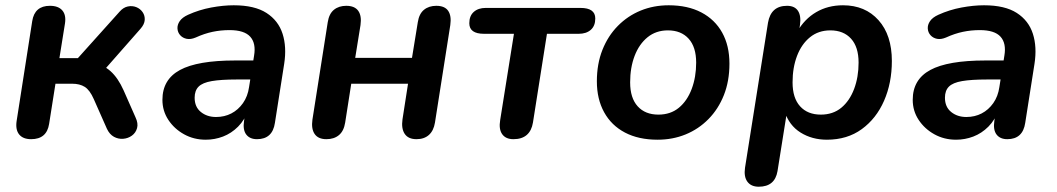

<svg xmlns="http://www.w3.org/2000/svg" viewBox="-20 -519 4001 727"><path d="M98 8Q67 8 52.5 -10Q38 -28 43 -61L102 -439Q111 -497 169 -497Q201 -497 216 -479.5Q231 -462 226 -430L205 -299H275L433 -475Q447 -491 464 -494.5Q481 -498 496 -492Q511 -486 520 -473Q529 -460 528 -443.5Q527 -427 512 -410L366 -244L333 -279Q370 -275 398.5 -249.5Q427 -224 448 -177L493 -75Q504 -52 499 -34Q494 -16 479.5 -5.5Q465 5 446.5 6.5Q428 8 411.5 -1Q395 -10 385 -31L335 -144Q320 -178 301 -190Q282 -202 253 -202H190L166 -50Q157 8 98 8Z M759 10Q714 10 677 -10.5Q640 -31 617.5 -65Q595 -99 595 -141Q595 -218 661.5 -254Q728 -290 870 -290H950L939 -218H876Q817 -218 782 -212Q747 -206 732 -191Q717 -176 717 -149Q717 -114 740.5 -95Q764 -76 798 -76Q830 -76 856 -89.5Q882 -103 900 -128.5Q918 -154 923 -189L942 -308Q950 -355 927.5 -380Q905 -405 849 -405Q816 -405 785 -398.5Q754 -392 721 -377Q702 -369 687 -372Q672 -375 662.5 -385.5Q653 -396 652 -410.5Q651 -425 660.5 -439Q670 -453 692 -463Q734 -482 779.5 -490.5Q825 -499 865 -499Q944 -499 989 -470Q1034 -441 1050 -391Q1066 -341 1056 -277L1021 -54Q1012 8 953 8Q926 8 912.5 -9.5Q899 -27 904 -61L914 -124L921 -104Q907 -65 881.5 -39.5Q856 -14 824.5 -2Q793 10 759 10Z M1216 8Q1185 8 1171.5 -11.5Q1158 -31 1163 -66L1221 -435Q1226 -467 1244.5 -482Q1263 -497 1291 -497Q1323 -497 1336.5 -478Q1350 -459 1345 -424L1325 -300H1540L1562 -435Q1567 -467 1585.5 -482Q1604 -497 1632 -497Q1664 -497 1677 -478Q1690 -459 1685 -424L1627 -55Q1622 -24 1604 -8Q1586 8 1557 8Q1526 8 1512.5 -12Q1499 -32 1504 -67L1525 -202H1310L1287 -55Q1282 -23 1263.5 -7.5Q1245 8 1216 8Z M1924 8Q1895 8 1881.5 -11Q1868 -30 1874 -65L1926 -391H1813Q1757 -391 1757 -431Q1757 -459 1774 -474Q1791 -489 1819 -489H2178Q2234 -489 2234 -449Q2234 -421 2217 -406Q2200 -391 2171 -391H2051L1998 -55Q1993 -24 1974.5 -8Q1956 8 1924 8Z M2470 10Q2398 10 2346.5 -17Q2295 -44 2267.5 -94Q2240 -144 2240 -211Q2240 -277 2261 -330Q2282 -383 2319.5 -421Q2357 -459 2406 -479Q2455 -499 2512 -499Q2584 -499 2635.5 -472Q2687 -445 2714.5 -395.5Q2742 -346 2742 -278Q2742 -212 2721 -159Q2700 -106 2662.5 -68Q2625 -30 2576 -10Q2527 10 2470 10ZM2473 -85Q2519 -85 2550.5 -111Q2582 -137 2599 -182Q2616 -227 2616 -282Q2616 -341 2587.5 -372.5Q2559 -404 2509 -404Q2464 -404 2432 -378Q2400 -352 2383 -307.5Q2366 -263 2366 -207Q2366 -148 2394.5 -116.5Q2423 -85 2473 -85Z M2853 188Q2824 188 2810 169Q2796 150 2801 116L2888 -433Q2899 -497 2960 -497Q2989 -497 3001.5 -478Q3014 -459 3009 -424L3000 -368L2998 -398Q3026 -447 3070.5 -473Q3115 -499 3172 -499Q3256 -499 3306.5 -442.5Q3357 -386 3357 -288Q3357 -205 3327.5 -137.5Q3298 -70 3243 -30Q3188 10 3111 10Q3055 10 3011.5 -17Q2968 -44 2951 -97H2960L2924 129Q2914 188 2853 188ZM3088 -85Q3134 -85 3165.5 -111Q3197 -137 3214 -182Q3231 -227 3231 -282Q3231 -341 3202.5 -372.5Q3174 -404 3124 -404Q3079 -404 3047 -378Q3015 -352 2998 -307.5Q2981 -263 2981 -207Q2981 -148 3009.5 -116.5Q3038 -85 3088 -85Z M3600 10Q3555 10 3518 -10.5Q3481 -31 3458.5 -65Q3436 -99 3436 -141Q3436 -218 3502.5 -254Q3569 -290 3711 -290H3791L3780 -218H3717Q3658 -218 3623 -212Q3588 -206 3573 -191Q3558 -176 3558 -149Q3558 -114 3581.5 -95Q3605 -76 3639 -76Q3671 -76 3697 -89.5Q3723 -103 3741 -128.5Q3759 -154 3764 -189L3783 -308Q3791 -355 3768.5 -380Q3746 -405 3690 -405Q3657 -405 3626 -398.5Q3595 -392 3562 -377Q3543 -369 3528 -372Q3513 -375 3503.5 -385.5Q3494 -396 3493 -410.5Q3492 -425 3501.5 -439Q3511 -453 3533 -463Q3575 -482 3620.5 -490.5Q3666 -499 3706 -499Q3785 -499 3830 -470Q3875 -441 3891 -391Q3907 -341 3897 -277L3862 -54Q3853 8 3794 8Q3767 8 3753.5 -9.5Q3740 -27 3745 -61L3755 -124L3762 -104Q3748 -65 3722.5 -39.5Q3697 -14 3665.5 -2Q3634 10 3600 10Z"/></svg>

Font: Nunito Variable Extra Light
Style: Italic
Weight: 200
Italic angle: -9°
Designer: Vernon Adams
Foundry: Vernon Adams
Version: Version 3.602